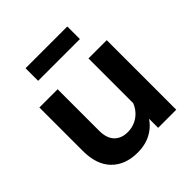

<svg xmlns="http://www.w3.org/2000/svg" viewBox="-192 -831 982 982"><g transform="rotate(-45 299.0 -339.5)"><path d="M540 0H409V-96L408 -124V-503H540ZM415 -210 442 -192Q444 -130 419.5 -83.5Q395 -37 350.5 -10.5Q306 16 246 16Q157 16 105 -36.5Q53 -89 53 -189V-503H185V-203Q185 -149 211.5 -121.5Q238 -94 284 -94Q317 -94 345 -108.5Q373 -123 392 -149.5Q411 -176 415 -210ZM447 -604H145V-695H447Z"/></g></svg>

Font: Wix Madefor Display
Style: Bold
Weight: 700
Designer: Dalton Maag Ltd
Foundry: Dalton Maag Ltd
Version: Version 3.100